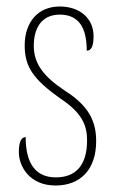

<svg xmlns="http://www.w3.org/2000/svg" viewBox="-20 -561 355 591"><path d="M151 10C229 10 276 -41 276 -126C276 -185 256 -234 178 -283C114 -326 84 -365 84 -420C84 -473 107 -516 164 -516C221 -516 247 -478 247 -405C262 -405 268 -421 268 -450C268 -504 226 -541 164 -541C97 -541 56 -493 56 -421C56 -355 83 -317 164 -259C234 -213 248 -174 248 -129C248 -52 213 -15 152 -15C88 -15 59 -60 59 -139C46 -139 38 -125 38 -93C38 -50 70 10 151 10Z"/></svg>

Font: Noto Serif Hebrew ExtraCondensed Thin
Style: Regular
Weight: 100
Width: 2
Designer: Monotype Design Team
Foundry: Monotype Imaging Inc.
Version: Version 2.004